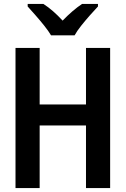

<svg xmlns="http://www.w3.org/2000/svg" viewBox="-20 -958 640 978"><path d="M59 0V-714H182V-426H418V-714H541V0H418V-319H182V0ZM240 -778Q227 -800 205.5 -827Q184 -854 161 -880Q138 -906 121 -925V-938H201Q226 -922 250.5 -900.5Q275 -879 299 -853Q324 -879 349 -900.5Q374 -922 398 -938H479V-925Q461 -906 438 -880Q415 -854 393.5 -827Q372 -800 360 -778Z"/></svg>

Font: Noto Sans Mono SemiBold
Style: Regular
Weight: 600
Designer: Monotype Design Team
Foundry: Monotype Imaging Inc.
Version: Version 2.014; ttfautohint (v1.8.4.7-5d5b)